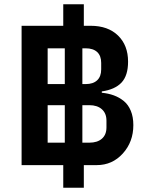

<svg xmlns="http://www.w3.org/2000/svg" viewBox="-20 -800 698 907"><path d="M278.8 86.9V-20H82V-678.2H278.8V-779.8H376V-678.2H408.2Q490.2 -678.2 537.6 -632.1Q585 -585.9 585 -508.8Q585 -442.9 554 -409.9Q522.9 -377 460.9 -368.2V-361.8Q491.7 -358.9 517.3 -349.6Q543 -340.3 564.5 -323Q585.9 -305.7 597.9 -276.6Q609.9 -247.6 609.9 -209Q609.9 -129.9 560.3 -75Q510.7 -20 437 -20H376V86.9ZM205.1 -402.8H286.1V-571.8H205.1ZM369.1 -402.8H384.8Q419.9 -402.8 439 -420.7Q458 -438.5 458 -472.2V-502.9Q458 -536.6 439 -554.2Q419.9 -571.8 384.8 -571.8H369.1ZM205.1 -126H286.1V-303.2H205.1ZM369.1 -126H401.9Q439.9 -126 461.4 -144.8Q482.9 -163.6 482.9 -198.2V-230Q482.9 -264.6 461.2 -283.9Q439.5 -303.2 401.9 -303.2H369.1Z"/></svg>

Font: Anuphan SemiBold
Style: Bold
Weight: 600
Designer: Mike Abbink, Paul van der Laan, Pieter van Rosmalen, Mint Tantisuwanna
Foundry: Bold Monday; Cadson Demak
Version: Version 3.002;hotconv 1.0.109;makeotfexe 2.5.65596